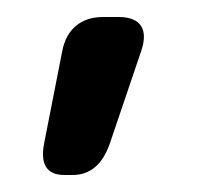

<svg xmlns="http://www.w3.org/2000/svg" viewBox="-20 -114 253 228"><path d="M102.3 -93.8H120.9Q140.4 -93.8 147.4 -83.3Q154.3 -72.8 147.6 -53.2L110.5 56.2Q97.5 93.8 66.2 93.8H56.5Q25.2 93.8 32.4 56.2L53.9 -53.2Q57.6 -72.8 70.2 -83.3Q82.8 -93.8 102.3 -93.8Z"/></svg>

Font: Gyrochrome
Style: Regular
Weight: 400
Designer: David Moles
Foundry: David Moles
Version: Version 1.005;Glyphs 3.2.3 (3260)